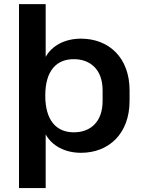

<svg xmlns="http://www.w3.org/2000/svg" viewBox="-20 -739 699 942"><path d="M204.1 183.6V-79.6C235.4 -22.9 299.8 10.7 377.4 10.7C514.2 10.7 615.7 -83.5 615.7 -244.1V-295.9C615.7 -456.1 514.2 -549.3 377.4 -549.3C299.8 -549.3 235.8 -516.6 204.1 -460V-718.8H73.2V183.6ZM342.3 -89.8C256.3 -89.8 202.1 -148.4 202.1 -270C202.1 -391.6 256.3 -448.7 342.3 -448.7C421.9 -448.7 483.4 -398.9 483.4 -295.9V-244.1C483.4 -139.2 422.4 -89.8 342.3 -89.8Z"/></svg>

Font: Winston SemiBold
Style: Regular
Weight: 600
Designer: Vernon Adams, Kim Jin-seong, David Berlow, Cristiano Sobral
Foundry: The Winston Project Authors
Version: Version 3.004